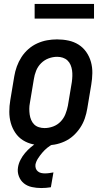

<svg xmlns="http://www.w3.org/2000/svg" viewBox="-20 -727 540 970"><path d="M205 8Q175 8 147 2Q119 -4 96 -18.5Q73 -33 57.5 -56Q42 -79 34.5 -106Q27 -133 27 -162.5Q27 -192 32 -221L52 -341Q56 -366 65 -391Q74 -416 88.5 -438.5Q103 -461 123.5 -479Q144 -497 168.5 -508Q193 -519 218 -523.5Q243 -528 268 -528Q298 -528 326 -522Q354 -516 377 -501.5Q400 -487 416 -464Q432 -441 439.5 -414Q447 -387 446.5 -357.5Q446 -328 441 -299L421 -179Q417 -154 408.5 -129Q400 -104 385 -81.5Q370 -59 350 -41Q330 -23 305.5 -12Q281 -1 255.5 3.5Q230 8 205 8ZM205 -80Q227 -80 248.5 -88Q270 -96 286 -112.5Q302 -129 310.5 -150.5Q319 -172 323 -193L343 -313Q345 -328 345.5 -343Q346 -358 344 -372Q342 -386 336.5 -399Q331 -412 321 -421.5Q311 -431 297.5 -435.5Q284 -440 269 -440Q247 -440 225.5 -432Q204 -424 187.5 -407.5Q171 -391 162.5 -369.5Q154 -348 151 -327L131 -207Q128 -192 128 -177Q128 -162 130 -148Q132 -134 137.5 -121Q143 -108 152.5 -98.5Q162 -89 176 -84.5Q190 -80 205 -80ZM188 223Q164 223 141 218Q118 213 101 199.5Q84 186 75.5 164Q67 142 71 118Q74 99 83.5 80.5Q93 62 106.5 46Q120 30 136 16.5Q152 3 170 -8H251L250 0Q233 8 219 19.5Q205 31 193.5 44.5Q182 58 172 73.5Q162 89 159 105Q158 115 161 124Q164 133 171.5 139Q179 145 188 147Q197 149 207 149Q218 149 228.5 147.5Q239 146 250 144L237 219Q225 221 212.5 222Q200 223 188 223ZM455 -633H155V-707H455Z"/></svg>

Font: Iosevka Term Curly Semibold
Style: Italic
Weight: 600
Italic angle: -9°
Designer: Belleve Invis
Foundry: Belleve Invis
Version: Version 32.3.0